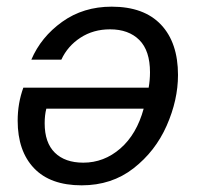

<svg xmlns="http://www.w3.org/2000/svg" viewBox="-20 -542 590 576"><path d="M514 -317Q514 -242 480 -165Q446 -88 380.5 -37Q315 14 225 14Q131 14 82 -37.5Q33 -89 33 -180Q33 -232 50 -279H426Q430 -302 430 -325Q430 -390 398 -422Q366 -454 310 -454Q260 -454 221.5 -429Q183 -404 164 -363H74Q103 -431 166.5 -476.5Q230 -522 315 -522Q412 -522 463 -468Q514 -414 514 -317ZM411 -216H119Q114 -197 114 -172Q114 -114 144.5 -84Q175 -54 230 -54Q292 -54 341 -96.5Q390 -139 411 -216Z"/></svg>

Font: CST
Style: Italic
Weight: 400
Italic angle: -14°
Version: Version 1.00